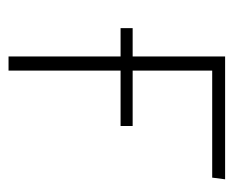

<svg xmlns="http://www.w3.org/2000/svg" viewBox="-70 -490 560 461"><g transform="rotate(90 210.5 -260.0)"><path d="M150 -489V-298H283V-269H150V0H116V-269H48V-298H116V-520H411L407 -489Z"/></g></svg>

Font: FiraGO UltraLight
Style: Regular
Weight: 200
Designer: bBox Type
Foundry: bBox Type GmbH
Version: Version 1.001